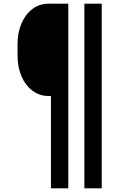

<svg xmlns="http://www.w3.org/2000/svg" viewBox="-20 -820 690 1040"><path d="M531 -800V200H437V-800ZM75 -520V-580Q75 -644 96.5 -693.5Q118 -743 156 -771.5Q194 -800 243 -800H350V200H256V-300H243Q194 -300 156 -328.5Q118 -357 96.5 -406.5Q75 -456 75 -520Z"/></svg>

Font: Martian Mono SemiCondensed
Style: Regular
Weight: 400
Width: 4
Designer: Roman Shamin
Foundry: Evil Martians
Version: Version 1.000